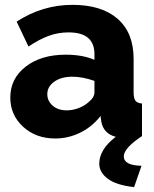

<svg xmlns="http://www.w3.org/2000/svg" viewBox="-20 -555 626 783"><path d="M559.1 0Q484.9 48.8 484.9 83Q484.9 119.6 557.1 121.1L526.9 208Q454.6 200.2 419.7 174.1Q384.8 147.9 384.8 112.8Q384.8 54.2 452.1 2.9Q402.3 -9.8 393.1 -59.1L390.1 -82Q355.5 -37.6 306.9 -13.9Q258.3 9.8 205.1 9.8Q126.5 9.8 74.2 -38.1Q22 -85.9 22 -157.2Q22 -234.9 85 -283.4Q147.9 -332 248 -332Q316.4 -332 365.2 -311V-334Q365.2 -422.9 259.8 -422.9Q217.3 -422.9 179 -408.9Q140.6 -395 96.2 -365.2L47.9 -466.8Q152.8 -535.2 275.9 -535.2Q394.5 -535.2 459.7 -478.3Q524.9 -421.4 524.9 -314.9V-178.2Q524.9 -154.3 532.5 -144.3Q540 -134.3 559.1 -132.8ZM365.2 -178.2V-225.1Q316.4 -242.2 274.9 -242.2Q230.5 -242.2 201.7 -222.2Q172.9 -202.1 172.9 -170.9Q172.9 -143.6 194.6 -124.3Q216.3 -105 252 -105Q275.9 -105 299.6 -113.8Q323.2 -122.6 339.8 -137.2Q365.2 -157.7 365.2 -178.2Z"/></svg>

Font: Raleway-v4020 ExtraBold
Style: Regular
Weight: 800
Designer: Matt McInerney, Pablo Impallari, Rodrigo Fuenzalida
Foundry: Matt McInerney, Pablo Impallari, Rodrigo Fuenzalida
Version: Version 4.020;PS 004.020;hotconv 1.0.88;makeotf.lib2.5.64775